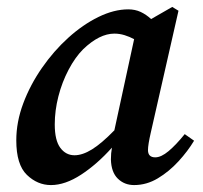

<svg xmlns="http://www.w3.org/2000/svg" viewBox="-20 -520 586 554"><path d="M138 -161Q138 -115 154 -93.5Q170 -72 195 -72Q218 -72 245.5 -89Q273 -106 310 -144L367 -407Q354 -414 339.5 -418.5Q325 -423 310 -423Q267 -423 220 -378Q197 -355 178 -319Q159 -283 148.5 -242Q138 -201 138 -161ZM367 14Q339 14 320 -4.5Q301 -23 300 -60Q300 -78 303 -94Q260 -46 214 -16Q168 14 127 14Q88 14 57.5 -15.5Q27 -45 27 -115Q27 -168 47 -221.5Q67 -275 101 -324Q135 -373 177 -411Q219 -449 264 -471Q309 -493 350 -493Q370 -493 386 -485.5Q402 -478 416 -465L477 -500L495 -489L415 -137Q407 -102 407 -87Q407 -66 428 -66Q445 -66 466.5 -84Q488 -102 513 -133L540 -114Q522 -84 495 -54.5Q468 -25 435.5 -5.5Q403 14 367 14Z"/></svg>

Font: Source Serif 4 Semibold
Style: Italic
Weight: 600
Italic angle: -12°
Designer: Frank Grießhammer
Foundry: Adobe
Version: Version 4.005;hotconv 1.1.0;makeotfexe 2.6.0